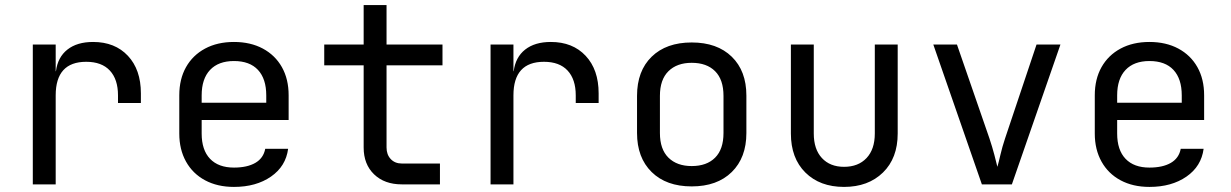

<svg xmlns="http://www.w3.org/2000/svg" viewBox="-20 -725 4840 755"><path d="M109 0V-550H199V-445H200Q207 -500 245 -530Q283 -560 346 -560Q432 -560 483 -505.5Q534 -451 534 -358V-320H444V-350Q444 -413 412 -447.5Q380 -482 319 -482Q199 -482 199 -350V0Z M900 10Q835 10 786.5 -16Q738 -42 711.5 -89.5Q685 -137 685 -200V-350Q685 -414 711.5 -461Q738 -508 786.5 -534Q835 -560 900 -560Q965 -560 1013.5 -534Q1062 -508 1088.5 -461Q1115 -414 1115 -350V-253H773V-200Q773 -135 806 -100.5Q839 -66 900 -66Q952 -66 984 -84.5Q1016 -103 1023 -140H1113Q1104 -71 1045.5 -30.5Q987 10 900 10ZM773 -321H1027V-350Q1027 -415 994.5 -450Q962 -485 900 -485Q839 -485 806 -450Q773 -415 773 -350Z M1560 0Q1492 0 1451 -39.5Q1410 -79 1410 -145V-468H1255V-550H1410V-705H1500V-550H1720V-468H1500V-145Q1500 -117 1516.5 -99.5Q1533 -82 1560 -82H1710V0Z M1909 0V-550H1999V-445H2000Q2007 -500 2045 -530Q2083 -560 2146 -560Q2232 -560 2283 -505.5Q2334 -451 2334 -358V-320H2244V-350Q2244 -413 2212 -447.5Q2180 -482 2119 -482Q1999 -482 1999 -350V0Z M2700 8Q2600 8 2542.5 -48.5Q2485 -105 2485 -202V-348Q2485 -446 2542.5 -502Q2600 -558 2700 -558Q2800 -558 2857.5 -502Q2915 -446 2915 -349V-202Q2915 -105 2857.5 -48.5Q2800 8 2700 8ZM2700 -72Q2759 -72 2792 -105Q2825 -138 2825 -202V-348Q2825 -412 2792 -445Q2759 -478 2700 -478Q2642 -478 2608.5 -445Q2575 -412 2575 -348V-202Q2575 -138 2608.5 -105Q2642 -72 2700 -72Z M3299 10Q3204 10 3147 -46.5Q3090 -103 3090 -200V-550H3180V-200Q3180 -138 3212 -103.5Q3244 -69 3299 -69Q3355 -69 3387.5 -103.5Q3420 -138 3420 -200V-550H3510V-200Q3510 -103 3452 -46.5Q3394 10 3299 10Z M3841 0 3650 -550H3743L3871 -180Q3882 -147 3890 -116.5Q3898 -86 3902 -69Q3907 -86 3914 -116.5Q3921 -147 3932 -180L4056 -550H4150L3959 0Z M4500 10Q4435 10 4386.5 -16Q4338 -42 4311.5 -89.5Q4285 -137 4285 -200V-350Q4285 -414 4311.5 -461Q4338 -508 4386.5 -534Q4435 -560 4500 -560Q4565 -560 4613.5 -534Q4662 -508 4688.5 -461Q4715 -414 4715 -350V-253H4373V-200Q4373 -135 4406 -100.5Q4439 -66 4500 -66Q4552 -66 4584 -84.5Q4616 -103 4623 -140H4713Q4704 -71 4645.5 -30.5Q4587 10 4500 10ZM4373 -321H4627V-350Q4627 -415 4594.5 -450Q4562 -485 4500 -485Q4439 -485 4406 -450Q4373 -415 4373 -350Z"/></svg>

Font: NKDuy Mono
Style: Regular
Weight: 400
Monospace: yes
Designer: NKDuy
Foundry: NKDuy
Version: Version 2.251; ttfautohint (v1.8.4.7-5d5b)